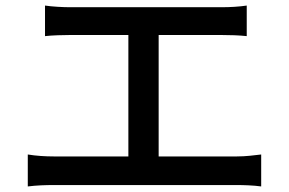

<svg xmlns="http://www.w3.org/2000/svg" viewBox="-20 -702 1040 691"><path d="M80 -146V-31C112 -35 144 -36 173 -36H833C854 -36 893 -35 920 -31V-146C894 -143 865 -139 833 -139H551V-576H778C807 -576 840 -575 868 -572V-682C841 -678 809 -676 778 -676H231C208 -676 168 -678 142 -682V-572C168 -575 209 -576 231 -576H442V-139H173C144 -139 110 -141 80 -146Z"/></svg>

Font: Noto Sans CJK SC Medium
Style: Regular
Weight: 500
Designer: Ryoko NISHIZUKA 西塚涼子 (kana, bopomofo & ideographs); Paul D. Hunt (Latin, Greek & Cyrillic); Sandoll Communications 산돌커뮤니
Foundry: Adobe
Version: Version 2.004;hotconv 1.0.118;makeotfexe 2.5.65603